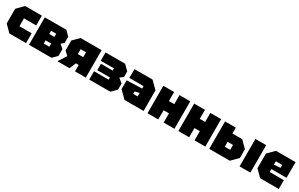

<svg xmlns="http://www.w3.org/2000/svg" viewBox="215 -1977 5280 3395"><g transform="rotate(30 2855.0 -280.0)"><path d="M30 -130V-430L160 -560H500V-360H250V-200H500V0H160Z M560 -560V0H1020L1110 -90V-230L1034 -296L1090 -342V-470L1000 -560ZM775 -345V-410H880V-345ZM775 -150V-215H890V-150Z M1390 -290H1500V-390H1390ZM1170 -240V-440L1290 -560H1720V0H1500V-130H1441L1388 0H1140L1247 -163Z M2320 -100 2220 0H1790V-170H2089V-215H1830V-345H2069V-390H1800V-560H2200L2300 -460V-349L2233 -296L2320 -226Z M2370 -140V-320L2680 -330V-380H2390V-560H2760L2900 -420V0H2510ZM2590 -220V-170H2680V-240Z M2980 0V-560H3200V-376H3310V-560H3530V0H3310V-188H3200V0Z M3610 0V-560H3830V-376H3940V-560H4160V0H3940V-188H3830V0Z M4240 0V-560H4460V-440H4660L4790 -310V-130L4660 0ZM4460 -170H4570V-270H4460ZM4860 0V-560H5080V0Z M5150 -130V-430L5280 -560H5680V-240H5370V-180H5660V0H5280ZM5370 -330 5500 -340V-400H5370Z"/></g></svg>

Font: Tektur Black
Style: Regular
Weight: 900
Designer: Adam Jagosz
Foundry: Adam Jagosz
Version: Version 1.005;gftools[0.9.30]